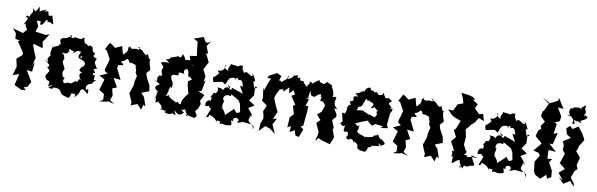

<svg xmlns="http://www.w3.org/2000/svg" viewBox="-66 -1293 5745 1849"><g transform="rotate(10 2806.5 -369.0)"><path d="M300 -646C337 -673 361 -617 362 -647L339 -719L308 -712C291 -732 312 -771 262 -743C290 -788 268 -754 236 -752C209 -740 215 -717 206 -784C168 -720 184 -722 142 -758C169 -706 117 -695 129 -678C111 -652 121 -698 89 -668C122 -650 116 -655 81 -587C118 -611 77 -617 123 -545L91 -505L-13 -534L23 -493L28 -437L76 -429L56 -419L125 -315L121 -294L71 -251L87 -177L86 -173L63 -89L124 -111C115 -74 107 -36 97 1L170 36L213 32L188 9L224 -5L251 -55L188 -161L241 -154L251 -250L232 -215L253 -291L221 -367L205 -416L221 -418L302 -394L294 -449L287 -447L346 -539L310 -525L207 -540L224 -594C226 -596 237 -561 201 -646C266 -652 227 -638 243 -612C286 -619 276 -685 309 -663Z M377 -269 339 -294C384 -250 415 -248 377 -221C417 -188 397 -204 403 -186C372 -136 366 -137 388 -108C405 -80 436 -124 416 -41C476 -76 473 -71 422 -31C480 -13 461 -34 461 -34C475 -44 543 -48 550 2C507 11 541 4 550 3C554 -1 560 23 634 34C632 33 659 -14 644 -12C673 -19 706 -13 681 12C686 21 729 -21 730 -58C743 -74 754 -85 802 -33C817 -92 792 -86 787 -69C767 -89 778 -131 818 -135C857 -152 799 -122 865 -183C825 -172 844 -172 843 -225C805 -215 822 -259 845 -243L820 -281C879 -304 868 -275 844 -300C820 -354 812 -326 834 -388C817 -397 856 -365 795 -404C807 -436 834 -417 759 -462C796 -422 779 -457 775 -486C747 -508 719 -497 744 -476C693 -541 700 -479 686 -537C673 -537 703 -570 665 -559C670 -535 598 -550 594 -554C566 -533 568 -536 540 -570C579 -561 555 -527 545 -553C496 -510 496 -542 460 -513C445 -489 489 -444 451 -461C467 -429 400 -448 394 -403C399 -407 399 -398 396 -435C386 -380 374 -345 398 -332C389 -390 393 -319 409 -349C370 -331 364 -298 368 -295ZM709 -269V-292C675 -230 684 -251 722 -223C683 -236 691 -160 727 -158C685 -166 706 -160 684 -129C669 -155 649 -103 663 -135C644 -122 649 -112 624 -107C580 -119 599 -87 594 -115C580 -84 528 -101 562 -149C541 -155 523 -169 541 -147C541 -200 514 -168 547 -240C505 -240 494 -241 527 -226L541 -243C526 -282 498 -296 532 -337C507 -321 542 -359 489 -385C562 -374 551 -403 558 -419C587 -373 543 -421 558 -432C615 -406 619 -424 589 -393C634 -409 620 -446 684 -418C683 -446 633 -367 670 -356C681 -422 716 -348 662 -373C669 -343 733 -355 729 -308C720 -278 674 -262 719 -234Z M1141 -423C1148 -388 1147 -420 1218 -388C1208 -370 1176 -403 1242 -363C1184 -397 1244 -338 1222 -326L1243 -287L1229 -230L1226 -172L1231 -204L1200 -115C1211 -87 1222 -59 1235 -32L1232 0L1295 -23L1338 24L1352 -26L1374 -14L1345 -101L1312 -136L1386 -165L1377 -221L1341 -287L1327 -332L1352 -359C1351 -365 1339 -347 1358 -364C1366 -375 1328 -441 1343 -467C1362 -465 1295 -485 1342 -451C1315 -492 1315 -512 1309 -520C1303 -469 1253 -545 1278 -507C1252 -544 1260 -534 1202 -565C1242 -576 1207 -530 1221 -535C1180 -567 1143 -506 1128 -566C1133 -533 1089 -552 1116 -540C1113 -475 1088 -502 1087 -471C1053 -470 1044 -514 1081 -443L1053 -548L988 -518L951 -548L931 -557L895 -491L914 -481L957 -402L946 -358L928 -301L930 -283L960 -262L887 -230L941 -200L909 -95L961 -61L962 -5L926 16L998 6L1012 -1L1075 16L1029 -14L1045 -64L1029 -128L1072 -147L1025 -232L1094 -224L1042 -330L1047 -360L1094 -368C1084 -408 1080 -361 1070 -405C1089 -395 1119 -436 1126 -436Z M1753 -56 1792 17 1765 -6 1856 14 1878 -9 1853 -53 1878 -82 1895 -129 1883 -160 1915 -221 1852 -247 1882 -256 1902 -364 1883 -344 1894 -397 1858 -471 1862 -464 1901 -538 1861 -620 1881 -619 1853 -689 1891 -742 1860 -721 1838 -724 1811 -770 1718 -738 1761 -717 1767 -659 1778 -578 1710 -568 1734 -490 1768 -478C1707 -481 1755 -541 1696 -523C1696 -480 1717 -562 1659 -505C1692 -503 1663 -558 1641 -572C1630 -508 1604 -554 1599 -544C1569 -529 1559 -533 1528 -516C1519 -481 1519 -515 1529 -508C1481 -481 1467 -518 1528 -466C1524 -465 1473 -474 1447 -455C1499 -395 1472 -437 1467 -369C1469 -405 1462 -374 1483 -336C1439 -316 1473 -357 1439 -307C1439 -275 1457 -264 1405 -288L1475 -248C1411 -220 1434 -190 1476 -175C1449 -177 1430 -155 1465 -170C1464 -154 1455 -112 1446 -93C1450 -158 1470 -101 1459 -67C1517 -97 1520 -96 1481 -75C1465 -89 1545 -59 1527 -6C1509 -28 1519 -10 1579 -5C1563 14 1560 -2 1556 5C1628 36 1633 2 1646 7C1677 24 1684 32 1654 -27C1700 9 1701 23 1751 -19C1708 -46 1719 -44 1748 -46ZM1746 -368 1772 -348 1735 -323 1740 -283 1761 -206 1737 -177C1730 -167 1698 -117 1708 -99C1669 -81 1685 -133 1656 -99C1641 -121 1669 -91 1599 -133C1639 -80 1583 -163 1580 -144C1577 -158 1602 -173 1548 -145C1550 -143 1585 -223 1559 -227C1575 -194 1594 -278 1549 -261L1592 -233C1603 -300 1590 -267 1567 -342C1572 -351 1587 -370 1593 -356C1573 -393 1559 -352 1634 -364C1639 -401 1636 -398 1595 -382C1611 -383 1639 -404 1694 -384C1682 -384 1669 -438 1709 -438C1737 -421 1721 -350 1735 -371Z M2387 -128 2351 -171 2408 -205 2348 -245 2386 -300 2383 -389C2420 -374 2397 -378 2380 -366C2362 -402 2350 -432 2382 -394C2346 -431 2350 -433 2374 -434C2345 -514 2324 -510 2342 -482C2306 -470 2281 -535 2254 -495C2236 -533 2227 -519 2234 -564C2211 -553 2218 -577 2184 -546C2163 -561 2178 -544 2114 -559C2110 -520 2087 -525 2101 -488C2063 -505 2052 -524 2066 -546C2074 -479 2016 -474 2002 -476C2005 -449 2056 -445 2030 -465C1981 -415 1999 -418 1967 -407C1988 -407 1951 -412 1979 -359L2063 -376L2094 -355L2105 -376C2107 -404 2141 -424 2111 -411C2179 -458 2183 -418 2192 -415C2172 -456 2233 -433 2201 -411C2254 -453 2258 -381 2267 -364C2223 -368 2239 -379 2240 -363L2276 -296L2168 -335C2151 -301 2163 -300 2117 -359C2171 -325 2140 -347 2139 -322C2126 -350 2061 -320 2094 -263C2090 -336 2018 -306 2016 -317C2064 -301 2007 -236 2019 -255C1995 -270 1997 -243 1974 -209C2008 -223 1969 -179 1994 -173C1964 -194 1928 -159 1942 -117C1980 -123 1987 -135 1980 -110C2016 -108 1996 -99 1967 -15C2012 -17 1980 -53 2001 -40C2055 -26 2071 11 2076 14C2072 -36 2093 30 2080 1C2143 4 2089 5 2112 28C2132 8 2145 41 2211 22C2238 9 2182 -47 2232 -18C2214 -66 2274 -69 2282 -35C2249 5 2282 -26 2285 -14L2311 -27L2328 -29L2421 -20L2432 28C2439 -27 2431 -2 2416 -15C2360 -58 2369 -47 2396 -122C2417 -70 2380 -106 2401 -104ZM2103 -159C2117 -218 2111 -201 2104 -201C2091 -223 2103 -264 2150 -258C2165 -251 2170 -253 2169 -273L2246 -229L2267 -196L2282 -118C2247 -105 2254 -90 2220 -140C2209 -123 2154 -81 2137 -59C2156 -73 2105 -125 2102 -139C2119 -152 2109 -110 2099 -124Z M2695 -423C2709 -447 2708 -422 2715 -390C2710 -378 2719 -374 2751 -417C2773 -368 2789 -384 2741 -359L2793 -279L2772 -266L2794 -193L2790 -181L2761 -154L2755 -53L2788 -71L2784 -13L2830 -38L2846 12L2880 19L2910 -60L2878 -84L2903 -94L2908 -145L2917 -234L2919 -289L2892 -287L2913 -353L2868 -364C2935 -354 2884 -373 2920 -443C2916 -405 2922 -385 2968 -389C2964 -395 3040 -457 3018 -394C3045 -425 3014 -367 3028 -351C3024 -352 3034 -383 3077 -325L3055 -258L3015 -225L3057 -177L3023 -144L3026 -133L3059 -64L3056 -28L3040 30L3069 -3L3100 12L3186 36L3215 -36L3189 -109L3196 -126L3168 -197L3201 -233V-257L3167 -312L3201 -308C3172 -328 3149 -356 3172 -412C3138 -432 3212 -433 3132 -416C3140 -436 3138 -446 3124 -482C3142 -440 3115 -527 3103 -497C3112 -532 3079 -522 3114 -499C3120 -540 3067 -534 3055 -554C3051 -526 3007 -517 3017 -529C2970 -537 2994 -541 2982 -554C2932 -530 2910 -485 2911 -525C2902 -521 2877 -499 2895 -529C2900 -495 2875 -482 2870 -496C2891 -468 2871 -453 2830 -517C2847 -520 2811 -513 2823 -523C2805 -501 2783 -540 2800 -537C2785 -567 2774 -505 2766 -566C2745 -563 2748 -537 2742 -565C2702 -501 2650 -503 2685 -547C2692 -527 2648 -491 2621 -472C2606 -502 2616 -468 2599 -488L2614 -529L2569 -551L2496 -513L2483 -489L2520 -487L2509 -467L2472 -366L2461 -390L2474 -296L2477 -306L2469 -265L2524 -225L2498 -163L2508 -132L2513 -96L2494 -47L2489 29L2544 -28L2597 -9L2648 31L2609 -56L2642 -118L2604 -109L2638 -184L2622 -212L2599 -265L2582 -310L2595 -352L2617 -395C2626 -408 2667 -396 2670 -445C2633 -453 2649 -395 2662 -388Z M3709 -85 3649 -102 3632 -132C3602 -132 3645 -161 3606 -115C3615 -151 3555 -87 3595 -102C3579 -114 3557 -92 3522 -94C3530 -70 3518 -117 3509 -87C3471 -116 3441 -95 3414 -147C3418 -120 3440 -138 3433 -202C3424 -151 3404 -213 3383 -201L3455 -232L3515 -254L3511 -244L3556 -210L3585 -232L3661 -222L3641 -203L3711 -213L3696 -241C3698 -267 3703 -340 3709 -372C3685 -321 3734 -389 3720 -408C3675 -383 3719 -430 3712 -414C3698 -435 3650 -443 3704 -474C3675 -498 3666 -512 3619 -478C3662 -488 3632 -487 3610 -546C3608 -501 3570 -520 3556 -508C3576 -536 3576 -496 3540 -542C3564 -530 3483 -527 3523 -544C3460 -536 3496 -573 3468 -567C3415 -555 3428 -485 3421 -525C3399 -521 3387 -494 3343 -490C3363 -470 3390 -463 3361 -462C3305 -465 3355 -416 3329 -409C3335 -445 3343 -407 3296 -403C3328 -409 3292 -415 3319 -373C3267 -361 3310 -313 3271 -277C3248 -292 3294 -292 3251 -281L3265 -217C3253 -193 3302 -236 3242 -171C3254 -204 3266 -133 3301 -169C3297 -146 3282 -105 3313 -108C3349 -126 3343 -72 3335 -64C3313 -58 3365 -16 3367 -56C3372 -23 3397 5 3364 -50C3432 -54 3390 24 3412 -34C3419 -18 3454 -26 3453 26C3467 41 3472 46 3533 49C3555 13 3562 -1 3537 4C3598 0 3583 -30 3597 -20C3659 -31 3603 -18 3658 -29C3638 -63 3650 -58 3673 -33C3685 -47 3741 -51 3670 -94ZM3584 -326 3568 -293 3515 -311H3503L3440 -339L3381 -331C3385 -347 3387 -323 3394 -366C3412 -374 3424 -364 3437 -406C3423 -404 3446 -403 3451 -451C3494 -452 3452 -421 3487 -445C3509 -421 3563 -436 3513 -376C3578 -380 3540 -431 3557 -380C3617 -342 3555 -374 3584 -327Z M4010 -423C4017 -388 4016 -420 4087 -388C4077 -370 4045 -403 4111 -363C4053 -397 4113 -338 4091 -326L4112 -287L4098 -230L4095 -172L4100 -204L4069 -115C4080 -87 4091 -59 4104 -32L4101 0L4164 -23L4207 24L4221 -26L4243 -14L4214 -101L4181 -136L4255 -165L4246 -221L4210 -287L4196 -332L4221 -359C4220 -365 4208 -347 4227 -364C4235 -375 4197 -441 4212 -467C4231 -465 4164 -485 4211 -451C4184 -492 4184 -512 4178 -520C4172 -469 4122 -545 4147 -507C4121 -544 4129 -534 4071 -565C4111 -576 4076 -530 4090 -535C4049 -567 4012 -506 3997 -566C4002 -533 3958 -552 3985 -540C3982 -475 3957 -502 3956 -471C3922 -470 3913 -514 3950 -443L3922 -548L3857 -518L3820 -548L3800 -557L3764 -491L3783 -481L3826 -402L3815 -358L3797 -301L3799 -283L3829 -262L3756 -230L3810 -200L3778 -95L3830 -61L3831 -5L3795 16L3867 6L3881 -1L3944 16L3898 -14L3914 -64L3898 -128L3941 -147L3894 -232L3963 -224L3911 -330L3916 -360L3963 -368C3953 -408 3949 -361 3939 -405C3958 -395 3988 -436 3995 -436Z M4495 10C4500 23 4532 24 4552 5C4585 0 4569 7 4592 -7L4545 -96L4613 -79C4578 -77 4570 -85 4503 -71C4529 -93 4485 -86 4475 -87C4523 -130 4471 -139 4487 -128L4459 -185L4465 -260L4450 -332L4479 -365L4494 -386L4524 -411L4555 -461L4609 -442L4589 -508L4553 -498L4492 -556L4487 -512L4522 -590L4468 -625L4493 -632L4461 -652L4421 -663L4349 -672L4371 -622L4385 -575L4331 -555L4299 -490L4251 -492L4291 -449L4321 -429L4389 -404L4357 -323L4339 -305L4371 -242L4331 -196L4376 -108C4357 -139 4393 -91 4353 -109C4351 -122 4381 -58 4343 -33C4378 -70 4376 -70 4371 10C4393 11 4416 -34 4446 -29C4450 24 4465 -17 4464 45C4439 26 4457 3 4483 45Z M5050 -128 5014 -171 5071 -205 5011 -245 5049 -300 5046 -389C5083 -374 5060 -378 5043 -366C5025 -402 5013 -432 5045 -394C5009 -431 5013 -433 5037 -434C5008 -514 4987 -510 5005 -482C4969 -470 4944 -535 4917 -495C4899 -533 4890 -519 4897 -564C4874 -553 4881 -577 4847 -546C4826 -561 4841 -544 4777 -559C4773 -520 4750 -525 4764 -488C4726 -505 4715 -524 4729 -546C4737 -479 4679 -474 4665 -476C4668 -449 4719 -445 4693 -465C4644 -415 4662 -418 4630 -407C4651 -407 4614 -412 4642 -359L4726 -376L4757 -355L4768 -376C4770 -404 4804 -424 4774 -411C4842 -458 4846 -418 4855 -415C4835 -456 4896 -433 4864 -411C4917 -453 4921 -381 4930 -364C4886 -368 4902 -379 4903 -363L4939 -296L4831 -335C4814 -301 4826 -300 4780 -359C4834 -325 4803 -347 4802 -322C4789 -350 4724 -320 4757 -263C4753 -336 4681 -306 4679 -317C4727 -301 4670 -236 4682 -255C4658 -270 4660 -243 4637 -209C4671 -223 4632 -179 4657 -173C4627 -194 4591 -159 4605 -117C4643 -123 4650 -135 4643 -110C4679 -108 4659 -99 4630 -15C4675 -17 4643 -53 4664 -40C4718 -26 4734 11 4739 14C4735 -36 4756 30 4743 1C4806 4 4752 5 4775 28C4795 8 4808 41 4874 22C4901 9 4845 -47 4895 -18C4877 -66 4937 -69 4945 -35C4912 5 4945 -26 4948 -14L4974 -27L4991 -29L5084 -20L5095 28C5102 -27 5094 -2 5079 -15C5023 -58 5032 -47 5059 -122C5080 -70 5043 -106 5064 -104ZM4766 -159C4780 -218 4774 -201 4767 -201C4754 -223 4766 -264 4813 -258C4828 -251 4833 -253 4832 -273L4909 -229L4930 -196L4945 -118C4910 -105 4917 -90 4883 -140C4872 -123 4817 -81 4800 -59C4819 -73 4768 -125 4765 -139C4782 -152 4772 -110 4762 -124Z M5304 0 5342 -22 5336 -85 5296 -158 5319 -195 5274 -189 5270 -275 5343 -269 5267 -338 5300 -336 5329 -452 5291 -437 5305 -537 5278 -545 5328 -567 5335 -614 5288 -695 5343 -690 5283 -787 5280 -759 5194 -715 5128 -763 5200 -724 5161 -639 5150 -632 5142 -584 5188 -538 5155 -487 5166 -465 5140 -443 5124 -385 5192 -328 5187 -315 5127 -244 5180 -232 5197 -206 5157 -142 5168 -48 5183 -21 5168 -27 5238 12 5290 -36Z M5565 0 5527 -51 5547 -107 5553 -120 5577 -141 5562 -182 5582 -254 5532 -313 5539 -315 5558 -379V-371L5593 -430L5581 -455L5560 -491L5516 -548L5464 -514L5434 -539L5403 -510L5419 -453L5463 -427L5390 -381L5407 -349L5406 -297L5431 -269L5398 -165L5395 -173L5457 -122L5403 -76L5456 -10L5413 -34L5466 21L5527 -18L5571 33ZM5494 -592C5472 -617 5555 -563 5527 -597C5511 -611 5589 -621 5585 -652C5556 -662 5563 -672 5551 -658C5536 -677 5584 -665 5545 -734C5524 -695 5572 -758 5543 -758C5490 -701 5515 -756 5512 -705C5508 -745 5455 -718 5431 -719C5469 -739 5425 -695 5406 -710C5422 -716 5391 -684 5407 -657C5394 -687 5440 -599 5391 -644C5469 -626 5456 -580 5448 -567C5479 -560 5482 -566 5457 -604Z"/></g></svg>

Font: Asimov Aggro
Style: Condensed
Weight: 500
Designer: Google
Version: Version 2.000980; 2014